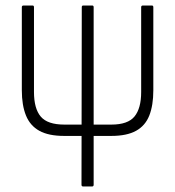

<svg xmlns="http://www.w3.org/2000/svg" viewBox="-20 -675 634 695"><path d="M212 -183Q156 -183 122.5 -201.5Q89 -220 74 -257Q59 -294 59 -348V-649Q59 -655 65 -655H98Q103 -655 103 -649V-342Q103 -282 127.5 -253Q152 -224 213 -224H383Q443 -224 467 -253.5Q491 -283 491 -342V-649Q491 -655 497 -655H530Q535 -655 535 -649V-348Q535 -294 520.5 -257Q506 -220 472.5 -201.5Q439 -183 383 -183ZM281 0Q275 0 275 -6L276 -649Q276 -655 281 -655H314Q319 -655 319 -649V-6Q319 0 313 0Z"/></svg>

Font: Sofia Sans Condensed Light
Style: Regular
Weight: 300
Designer: Botio Nikoltchev, Ani Petrova
Foundry: lettersoup
Version: Version 4.101